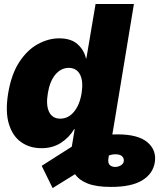

<svg xmlns="http://www.w3.org/2000/svg" viewBox="-20 -748 810 978"><path d="M190.4 6.8Q131.8 6.8 88.1 -23.7Q44.4 -54.2 25.4 -116.2Q6.3 -178.2 21.5 -272.5Q38.1 -371.6 79.1 -433.3Q120.1 -495.1 173.8 -523.9Q227.5 -552.7 281.2 -552.7Q342.3 -552.7 375.5 -522.5Q408.7 -492.2 418 -450.2H419.9L466.8 -727.5H662.1L562.5 -124L552.2 -63Q564 -63.5 576.2 -63.5Q682.6 -64 730.5 -23.7Q778.3 16.6 768.6 79.1Q758.8 138.2 703.1 171.4Q647.5 204.6 543.9 204.1Q471.2 204.1 427.2 187Q383.3 169.9 362.3 139.2L248 210L192.4 96.7L345.7 -1L360.4 -89.8H357.4Q333.5 -48.3 290.5 -20.5Q247.6 7.3 190.4 6.8ZM287.1 -143.6Q327.6 -143.6 356.7 -178.5Q385.7 -213.4 395.5 -272.5Q405.3 -333.5 387.9 -367.7Q370.6 -401.9 330.1 -402.3Q290 -401.9 261.7 -367.7Q233.4 -333.5 223.6 -272.5Q213.4 -211.9 230.2 -177.7Q247.1 -143.6 287.1 -143.6ZM532.2 59.6Q528.8 83 539.1 92.5Q549.3 102.1 566.4 102.5Q582.5 102.1 595.5 94.2Q608.4 86.4 610.4 74.2Q612.8 59.1 601.8 47.9Q590.8 36.6 560.5 38.1Q550.3 38.6 534.7 43.9Z"/></svg>

Font: Inter Tight Black
Style: Italic
Weight: 900
Italic angle: -9.39999°
Designer: Rasmus Andersson
Foundry: rsms
Version: Version 3.004; ttfautohint (v1.8.4.7-5d5b)